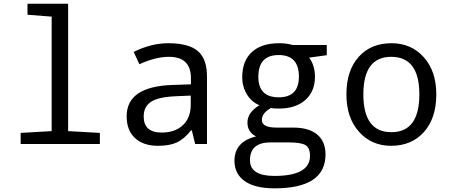

<svg xmlns="http://www.w3.org/2000/svg" viewBox="-20 -780 2440 1040"><path d="M259.8 -689.9 128.9 -700.2V-759.8H349.1V-69.8L521 -60.1V0H91.8V-60.1L259.8 -69.8Z M1037.1 0 1019 -74.2H1015.1Q977.5 -26.9 938 -8.5Q898.4 9.8 835.9 9.8Q756.3 9.8 711.2 -32.2Q666 -74.2 666 -149.9Q666 -312 915 -319.8L1014.2 -323.2V-356.9Q1014.2 -472.2 895 -472.2Q823.2 -472.2 734.9 -432.1L704.1 -499Q799.8 -545.9 891.1 -545.9Q1002 -545.9 1051.5 -503.4Q1101.1 -460.9 1101.1 -367.2V0ZM1013.2 -262.2 934.1 -258.8Q838.4 -254.9 798.3 -228.8Q758.3 -202.6 758.3 -148.9Q758.3 -62 856 -62Q927.7 -62 970.5 -101.8Q1013.2 -141.6 1013.2 -213.9Z M1750 -536.1V-481L1654.3 -467.8Q1686 -426.3 1686 -363.8Q1686 -285.2 1634 -238.5Q1582 -191.9 1489.3 -191.9Q1462.4 -191.9 1447.3 -194.8Q1398.4 -167.5 1398.4 -129.9Q1398.4 -88.9 1477.1 -88.9H1568.4Q1653.3 -88.9 1698.2 -51.3Q1743.2 -13.7 1743.2 56.2Q1743.2 240.2 1467.3 240.2Q1360.8 240.2 1305.4 200.9Q1250 161.6 1250 90.8Q1250 -12.7 1367.2 -41Q1320.3 -64 1320.3 -116.2Q1320.3 -170.9 1385.3 -210Q1341.8 -228 1316.9 -269.8Q1292 -311.5 1292 -360.8Q1292 -449.7 1344 -497.8Q1396 -545.9 1492.2 -545.9Q1534.2 -545.9 1565.4 -536.1ZM1490.2 -252.9Q1599.1 -252.9 1599.1 -365.2Q1599.1 -481.9 1489.3 -481.9Q1379.4 -481.9 1379.4 -363.8Q1379.4 -252.9 1490.2 -252.9ZM1538.1 -8.8H1446.3Q1334 -8.8 1334 87.9Q1334 172.9 1466.3 172.9Q1659.2 172.9 1659.2 64Q1659.2 21 1634.8 6.1Q1610.4 -8.8 1538.1 -8.8Z M2098.1 9.8Q1992.7 9.8 1924.6 -66.2Q1856.4 -142.1 1856.4 -269Q1856.4 -397.5 1922.6 -471.7Q1988.8 -545.9 2101.1 -545.9Q2207.5 -545.9 2275.4 -470.2Q2343.3 -394.5 2343.3 -269Q2343.3 -139.6 2276.4 -64.9Q2209.5 9.8 2098.1 9.8ZM2100.1 -64Q2251.5 -64 2251.5 -269Q2251.5 -472.2 2099.1 -472.2Q1948.2 -472.2 1948.2 -269Q1948.2 -64 2100.1 -64Z"/></svg>

Font: WenQuanYi Micro Hei Mono
Style: Regular
Weight: 400
Foundry: Ascender Corporation
Version: Version 0.2.0-beta